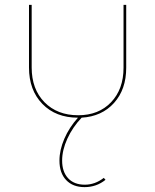

<svg xmlns="http://www.w3.org/2000/svg" viewBox="-20 -478 637 788"><path d="M498 -458V-200Q498 -111 448 -55.5Q398 0 315 5Q278 44 256.5 91Q235 138 235 181Q235 227 259.5 253.5Q284 280 328 280Q370 280 406 252L413 260Q376 290 327 290Q279 290 251.5 261Q224 232 224 181Q224 138 244 91.5Q264 45 300 5Q209 5 154 -51.5Q99 -108 99 -201V-458H110V-201Q110 -112 162.5 -58.5Q215 -5 301 -5Q385 -5 436 -58.5Q487 -112 487 -200V-458Z"/></svg>

Font: Ysabeau SC Hairline
Style: Regular
Weight: 100
Designer: Christian Thalmann (Catharsis Fonts)
Version: Version 0.003